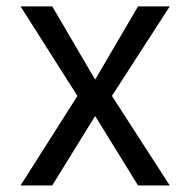

<svg xmlns="http://www.w3.org/2000/svg" viewBox="-20 -565 580 585"><path d="M139.2 -545.5 269.9 -322.4 400.6 -545.5H497.2L321 -272.7L497.2 0H400.6L269.9 -211.6L139.2 0H42.6L215.9 -272.7L42.6 -545.5Z"/></svg>

Font: InterMG
Style: Regular
Weight: 400
Designer: Rasmus Andersson
Foundry: rsms
Version: Version 3.019;December 26, 2023;FontCreator 15.0.0.2955 64-b